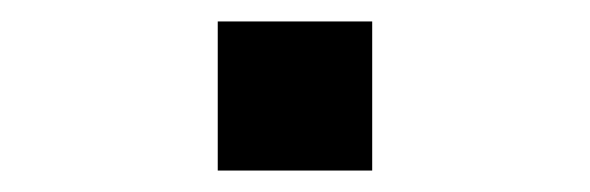

<svg xmlns="http://www.w3.org/2000/svg" viewBox="-20 -457 550 179"><path d="M327 -437V-298H183V-437Z"/></svg>

Font: SUIT ExtraBold
Style: Regular
Weight: 800
Designer: Sunn Youn; Korean Glyphs from Source Han Sans (Sandoll Communications; Soo-young Jang, Joo-yeon Kang)
Foundry: Sunn
Version: Version 1.008